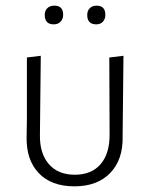

<svg xmlns="http://www.w3.org/2000/svg" viewBox="-20 -654 529 678"><path d="M172 -634Q203 -634 203 -602Q203 -587 194 -577.5Q185 -568 170 -568Q138 -568 138 -601Q138 -616 147 -625Q156 -634 172 -634ZM321 -634Q352 -634 352 -602Q352 -587 343.5 -577.5Q335 -568 320 -568Q288 -568 288 -601Q288 -616 297 -625Q306 -634 321 -634ZM243 4Q161 4 116.5 -43Q72 -90 74 -172L75 -233V-451L124 -457L121 -177Q120 -112 152.5 -74.5Q185 -37 244 -37Q303 -37 335 -74Q367 -111 367 -177L366 -451L416 -457L413 -172Q415 -91 369.5 -43.5Q324 4 243 4Z"/></svg>

Font: Alegreya Sans Light
Style: Regular
Weight: 300
Designer: Juan Pablo del Peral
Foundry: Huerta Tipografica
Version: Version 2.007